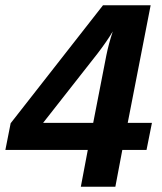

<svg xmlns="http://www.w3.org/2000/svg" viewBox="-37 -708 613 728"><path d="M426.8 -139.6 400.4 0H269.5L295.9 -139.6H-16.6L3.4 -240.7L353.5 -688H534.2L447.3 -242.2H539.1L518.6 -139.6ZM390.6 -588.9Q379.4 -569.8 365 -549.1Q350.6 -528.3 333.5 -505.9L126.5 -242.2H316.4L366.2 -498Q370.6 -520 376.7 -542.7Q382.8 -565.4 390.6 -588.9Z"/></svg>

Font: Arimo
Style: Italic
Weight: 400
Italic angle: -12°
Designer: Steve Matteson
Foundry: Monotype Imaging Inc.
Version: Version 1.33